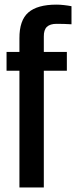

<svg xmlns="http://www.w3.org/2000/svg" viewBox="-20 -830 336 850"><path d="M66 0V-517H9V-600H66V-660Q65.5 -740 105.5 -774.8Q145.5 -809.5 230 -809.5Q245.5 -809.5 263.2 -807.5Q281 -805.5 296.5 -802.5V-722.5Q281 -723.5 264.2 -724Q247.5 -724.5 230.5 -724.5Q201.5 -724.5 187.5 -711Q173.5 -697.5 174 -668V-600H276V-517H174V0Z"/></svg>

Font: Big Shoulders Display Thin
Style: Bold
Weight: 700
Version: Version 2.002